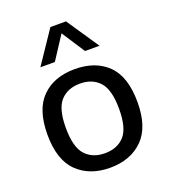

<svg xmlns="http://www.w3.org/2000/svg" viewBox="-147 -913 903 1028"><g transform="rotate(-20 304.5 -399.0)"><path d="M304.5 9.5Q188.5 9.5 118.2 -59Q48 -127.5 48 -271.5Q48 -414.5 117.2 -483.2Q186.5 -552 304.5 -552Q423 -552 492 -484Q561 -416 561 -271.5Q561 -128.5 490.8 -59.5Q420.5 9.5 304.5 9.5ZM304.5 -73Q375 -73 415.5 -117.2Q456 -161.5 456 -270.5Q456 -381 415.2 -425.2Q374.5 -469.5 304.5 -469.5Q234.5 -469.5 193.8 -425.5Q153 -381.5 153 -272.5Q153 -162 193.8 -117.5Q234.5 -73 304.5 -73ZM136 -624 260 -808H349L473 -624H390.5L304.5 -756L218.5 -624Z"/></g></svg>

Font: Encode Sans Semi Expanded Medium
Style: Regular
Weight: 500
Width: 6
Designer: Multiple Designers
Foundry: Impallari Type
Version: Version 3.000; ttfautohint (v1.8.3) -l 8 -r 50 -G 200 -x 14 